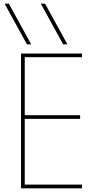

<svg xmlns="http://www.w3.org/2000/svg" viewBox="-20 -1020 540 1040"><path d="M126 -780 5 -1000H28L149 -780ZM322 -780 201 -1000H224L345 -780ZM94 0V-730H424V-710H114V-396H414V-376H114V-20H424V0Z"/></svg>

Font: M PLUS 1 Code Thin
Style: Regular
Weight: 250
Designer: Coji Morishita
Foundry: UNDERFOREST DESIGN
Version: Version 1.002